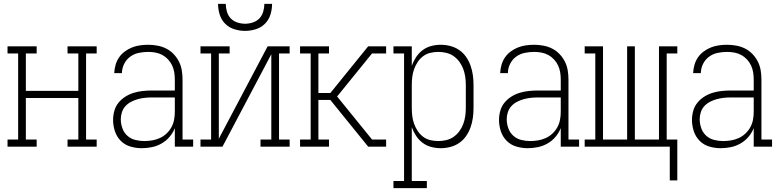

<svg xmlns="http://www.w3.org/2000/svg" viewBox="-20 -760 4040 995"><path d="M19 0V-37H74V-483H19V-520H170V-483H114V-289H386V-483H330V-520H481V-483H426V-37H481V0H330V-37H386V-252H114V-37H170V0Z M714 8Q685 8 656 -0.5Q627 -9 606 -30Q585 -51 575.5 -80Q566 -109 566 -138Q566 -162 572.5 -185.5Q579 -209 594 -227.5Q609 -246 629.5 -259Q650 -272 673 -279Q696 -286 720 -288.5Q744 -291 768 -291H886V-348Q886 -367 883 -385.5Q880 -404 872 -421Q864 -438 851 -452Q838 -466 821.5 -475Q805 -484 786 -487.5Q767 -491 748 -491Q724 -491 699.5 -486Q675 -481 655 -466.5Q635 -452 623.5 -429Q612 -406 612 -381H572Q573 -403 579 -424Q585 -445 597 -462.5Q609 -480 626.5 -493Q644 -506 664 -514Q684 -522 705.5 -525Q727 -528 748 -528Q772 -528 796 -523.5Q820 -519 841 -508.5Q862 -498 879 -480.5Q896 -463 907 -441.5Q918 -420 922 -396Q926 -372 926 -348V-37H981V0H886V-96Q876 -71 858.5 -50.5Q841 -30 817.5 -16.5Q794 -3 767.5 2.5Q741 8 714 8ZM727 -29Q748 -29 768.5 -32.5Q789 -36 808 -44.5Q827 -53 842.5 -67.5Q858 -82 868 -100Q878 -118 882 -138.5Q886 -159 886 -180V-255H768Q749 -255 730.5 -253Q712 -251 694 -246Q676 -241 659.5 -232.5Q643 -224 630.5 -210.5Q618 -197 612 -179Q606 -161 606 -142Q606 -119 614 -96Q622 -73 639.5 -57Q657 -41 680.5 -35Q704 -29 727 -29Z M1019 0V-37H1074V-483H1019V-520H1170V-483H1114V-41L1367 -520H1481V-483H1426V-37H1481V0H1330V-37H1386V-479L1133 0ZM1250 -600Q1222 -600 1194.5 -608.5Q1167 -617 1147 -637Q1127 -657 1118.5 -684.5Q1110 -712 1110 -740H1150Q1150 -720 1156 -699.5Q1162 -679 1176 -664.5Q1190 -650 1210 -643.5Q1230 -637 1250 -637Q1270 -637 1290 -643.5Q1310 -650 1324 -664.5Q1338 -679 1344 -699.5Q1350 -720 1350 -740H1390Q1390 -712 1381.5 -684.5Q1373 -657 1353 -637Q1333 -617 1305.5 -608.5Q1278 -600 1250 -600Z M1535 0V-37H1590V-483H1535V-520H1685V-483H1630V-278H1692L1888 -520H1981V-483H1908L1727 -260L1908 -37H1981V0H1888L1811 -95L1692 -242H1630V-37H1685V0Z M2019 215V178H2074V-483H2019V-520H2114V-419Q2122 -442 2136 -463.5Q2150 -485 2170 -500Q2190 -515 2214.5 -521.5Q2239 -528 2264 -528Q2289 -528 2314 -521.5Q2339 -515 2360 -500.5Q2381 -486 2395.5 -465Q2410 -444 2418.5 -420Q2427 -396 2430.5 -370.5Q2434 -345 2434 -320V-200Q2434 -175 2430.5 -149.5Q2427 -124 2418.5 -100Q2410 -76 2395.5 -55Q2381 -34 2360 -19.5Q2339 -5 2314 1.5Q2289 8 2264 8Q2239 8 2214.5 1.5Q2190 -5 2170 -20Q2150 -35 2136 -56.5Q2122 -78 2114 -101V178H2192V215ZM2251 -29Q2272 -29 2293 -34Q2314 -39 2331 -51Q2348 -63 2360.5 -80Q2373 -97 2380.5 -117Q2388 -137 2391 -158Q2394 -179 2394 -200V-320Q2394 -341 2391 -362Q2388 -383 2380.5 -403Q2373 -423 2360.5 -440Q2348 -457 2331 -469Q2314 -481 2293 -486Q2272 -491 2251 -491Q2230 -491 2209.5 -486Q2189 -481 2172.5 -468.5Q2156 -456 2144.5 -438.5Q2133 -421 2126 -401.5Q2119 -382 2116.5 -361.5Q2114 -341 2114 -320V-200Q2114 -179 2116.5 -158.5Q2119 -138 2126 -118.5Q2133 -99 2144.5 -81.5Q2156 -64 2172.5 -51.5Q2189 -39 2209.5 -34Q2230 -29 2251 -29Z M2714 8Q2685 8 2656 -0.5Q2627 -9 2606 -30Q2585 -51 2575.5 -80Q2566 -109 2566 -138Q2566 -162 2572.5 -185.5Q2579 -209 2594 -227.5Q2609 -246 2629.5 -259Q2650 -272 2673 -279Q2696 -286 2720 -288.5Q2744 -291 2768 -291H2886V-348Q2886 -367 2883 -385.5Q2880 -404 2872 -421Q2864 -438 2851 -452Q2838 -466 2821.5 -475Q2805 -484 2786 -487.5Q2767 -491 2748 -491Q2724 -491 2699.5 -486Q2675 -481 2655 -466.5Q2635 -452 2623.5 -429Q2612 -406 2612 -381H2572Q2573 -403 2579 -424Q2585 -445 2597 -462.5Q2609 -480 2626.5 -493Q2644 -506 2664 -514Q2684 -522 2705.5 -525Q2727 -528 2748 -528Q2772 -528 2796 -523.5Q2820 -519 2841 -508.5Q2862 -498 2879 -480.5Q2896 -463 2907 -441.5Q2918 -420 2922 -396Q2926 -372 2926 -348V-37H2981V0H2886V-96Q2876 -71 2858.5 -50.5Q2841 -30 2817.5 -16.5Q2794 -3 2767.5 2.5Q2741 8 2714 8ZM2727 -29Q2748 -29 2768.5 -32.5Q2789 -36 2808 -44.5Q2827 -53 2842.5 -67.5Q2858 -82 2868 -100Q2878 -118 2882 -138.5Q2886 -159 2886 -180V-255H2768Q2749 -255 2730.5 -253Q2712 -251 2694 -246Q2676 -241 2659.5 -232.5Q2643 -224 2630.5 -210.5Q2618 -197 2612 -179Q2606 -161 2606 -142Q2606 -119 2614 -96Q2622 -73 2639.5 -57Q2657 -41 2680.5 -35Q2704 -29 2727 -29Z M3451 175V0H3010V-37H3065V-483H3010V-520H3105V-37H3230V-520H3270V-37H3395V-520H3490V-483H3435V-37H3490V175Z M3714 8Q3685 8 3656 -0.5Q3627 -9 3606 -30Q3585 -51 3575.5 -80Q3566 -109 3566 -138Q3566 -162 3572.5 -185.5Q3579 -209 3594 -227.5Q3609 -246 3629.5 -259Q3650 -272 3673 -279Q3696 -286 3720 -288.5Q3744 -291 3768 -291H3886V-348Q3886 -367 3883 -385.5Q3880 -404 3872 -421Q3864 -438 3851 -452Q3838 -466 3821.5 -475Q3805 -484 3786 -487.5Q3767 -491 3748 -491Q3724 -491 3699.5 -486Q3675 -481 3655 -466.5Q3635 -452 3623.5 -429Q3612 -406 3612 -381H3572Q3573 -403 3579 -424Q3585 -445 3597 -462.5Q3609 -480 3626.5 -493Q3644 -506 3664 -514Q3684 -522 3705.5 -525Q3727 -528 3748 -528Q3772 -528 3796 -523.5Q3820 -519 3841 -508.5Q3862 -498 3879 -480.5Q3896 -463 3907 -441.5Q3918 -420 3922 -396Q3926 -372 3926 -348V-37H3981V0H3886V-96Q3876 -71 3858.5 -50.5Q3841 -30 3817.5 -16.5Q3794 -3 3767.5 2.5Q3741 8 3714 8ZM3727 -29Q3748 -29 3768.5 -32.5Q3789 -36 3808 -44.5Q3827 -53 3842.5 -67.5Q3858 -82 3868 -100Q3878 -118 3882 -138.5Q3886 -159 3886 -180V-255H3768Q3749 -255 3730.5 -253Q3712 -251 3694 -246Q3676 -241 3659.5 -232.5Q3643 -224 3630.5 -210.5Q3618 -197 3612 -179Q3606 -161 3606 -142Q3606 -119 3614 -96Q3622 -73 3639.5 -57Q3657 -41 3680.5 -35Q3704 -29 3727 -29Z"/></svg>

Font: Iosevka Curly Slab Extralight
Style: Regular
Weight: 200
Monospace: yes
Designer: Belleve Invis
Foundry: Belleve Invis
Version: Version 22.1.2; ttfautohint (v1.8.4)